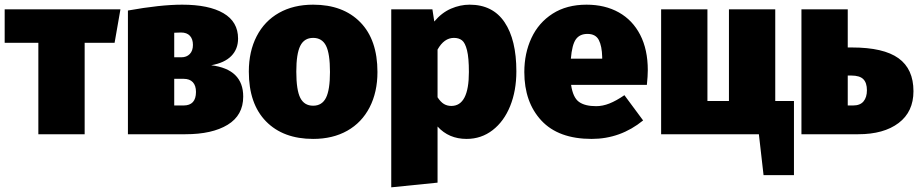

<svg xmlns="http://www.w3.org/2000/svg" viewBox="-20 -574 3931 821"><path d="M470 -391H342V0H144V-391H0V-534H495Z M1020 -161Q1020 -81 953.5 -40.5Q887 0 773 0H527V-529Q666 -554 759 -554Q873 -554 935.5 -517.5Q998 -481 998 -409Q998 -364 969 -334.5Q940 -305 883 -295Q1020 -278 1020 -161ZM725 -434V-329H755Q778 -329 791.5 -343Q805 -357 805 -382Q805 -407 792 -421Q779 -435 754 -435Q738 -435 725 -434ZM818 -181Q818 -208 804.5 -222.5Q791 -237 765 -237H725V-123H765Q818 -123 818 -181Z M1594 -266Q1594 -180 1560.5 -115Q1527 -50 1465 -15Q1403 20 1319 20Q1191 20 1117.5 -55Q1044 -130 1044 -268Q1044 -354 1077.5 -419Q1111 -484 1173 -519Q1235 -554 1319 -554Q1447 -554 1520.5 -479Q1594 -404 1594 -266ZM1247 -268Q1247 -189 1264 -155.5Q1281 -122 1319 -122Q1357 -122 1374 -156Q1391 -190 1391 -266Q1391 -345 1374 -378.5Q1357 -412 1319 -412Q1281 -412 1264 -378Q1247 -344 1247 -268Z M2188 -269Q2188 -186 2161.5 -120.5Q2135 -55 2086.5 -17.5Q2038 20 1975 20Q1899 20 1851 -33V207L1653 227V-534H1829L1837 -482Q1869 -520 1908.5 -537Q1948 -554 1988 -554Q2087 -554 2137.5 -479Q2188 -404 2188 -269ZM1985 -266Q1985 -327 1977 -359Q1969 -391 1955.5 -401.5Q1942 -412 1921 -412Q1879 -412 1851 -362V-158Q1864 -138 1878 -129.5Q1892 -121 1910 -121Q1985 -121 1985 -266Z M2746 -211H2422Q2430 -157 2455.5 -138.5Q2481 -120 2529 -120Q2557 -120 2586 -131.5Q2615 -143 2650 -167L2730 -59Q2633 20 2510 20Q2368 20 2295 -58.5Q2222 -137 2222 -266Q2222 -346 2252.5 -411.5Q2283 -477 2343 -515.5Q2403 -554 2488 -554Q2567 -554 2626 -521Q2685 -488 2717.5 -425Q2750 -362 2750 -274Q2750 -249 2746 -211ZM2555 -330Q2554 -377 2540.5 -403Q2527 -429 2492 -429Q2459 -429 2442.5 -406Q2426 -383 2421 -323H2555Z M3375 -142V175H3245L3225 0H2807V-534H3005V-142H3097V-534H3295V-142Z M3886 -184Q3886 -96 3822.5 -48Q3759 0 3650 0H3407V-534H3605V-371H3623Q3758 -371 3822 -325Q3886 -279 3886 -184ZM3687 -188Q3687 -220 3671.5 -235.5Q3656 -251 3620 -251H3605V-123H3628Q3658 -123 3672.5 -140.5Q3687 -158 3687 -188Z"/></svg>

Font: FiraGO Heavy
Style: Regular
Weight: 900
Designer: bBox Type
Foundry: bBox Type GmbH
Version: Version 1.001